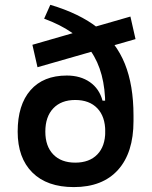

<svg xmlns="http://www.w3.org/2000/svg" viewBox="-20 -760 626 790"><path d="M412.6 -132.8 413.1 -325.2Q413.1 -464.8 353.5 -549.8Q293.9 -634.8 161.6 -683.1L187 -740.2Q307.1 -704.6 382.6 -645.3Q458 -585.9 493.7 -497.6Q529.3 -409.2 529.3 -285.2V-261.7ZM289.6 -90.8Q347.7 -90.8 380.4 -124.5Q413.1 -158.2 413.1 -218.8Q413.1 -280.3 380.4 -314.5Q347.7 -348.6 289.6 -348.6Q231.9 -348.6 199.2 -314.2Q166.5 -279.8 166.5 -218.3Q166.5 -158.2 199.2 -124.5Q231.9 -90.8 289.6 -90.8ZM283.7 9.8Q173.3 9.8 113 -50.3Q52.7 -110.4 52.7 -218.3Q52.7 -328.6 105.5 -388.9Q158.2 -449.2 254.9 -449.2Q311 -449.2 349.9 -422.1Q388.7 -395 401.9 -345.7H439L438.5 -199.2L529.3 -261.7Q529.3 -131.8 465.6 -61Q401.9 9.8 283.7 9.8ZM134.3 -483.4 113.3 -575.7 516.6 -691.9 537.6 -599.1Z"/></svg>

Font: Cascadia Code Medium
Style: Regular
Weight: 500
Monospace: yes
Designer: Aaron Bell
Foundry: Saja Typeworks
Version: Version 2407.024